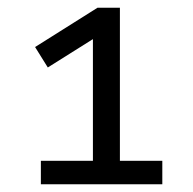

<svg xmlns="http://www.w3.org/2000/svg" viewBox="-20 -725 500 498"><path d="M86 -247V-308H221V-642L252 -643L104 -550L71 -603L233 -705H291V-308H401V-247Z"/></svg>

Font: Nunito Sans 8pt
Style: Regular
Weight: 400
Version: Version 3.101;gftools[0.9.27]